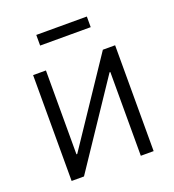

<svg xmlns="http://www.w3.org/2000/svg" viewBox="-130 -811 828 913"><g transform="rotate(-20 284.0 -355.0)"><path d="M491.7 0H426.8V-423.8H422.9L139.2 0H76.7V-535.6H141.6V-111.3H145.5L429.7 -535.6H491.7ZM412.1 -710V-656.2H156.2V-710Z"/></g></svg>

Font: Inter 20pt Light
Style: Regular
Weight: 300
Version: Version 4.001;git-66647c0bb